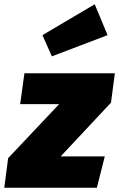

<svg xmlns="http://www.w3.org/2000/svg" viewBox="-54 -876 556 896"><path d="M482 -534 464 -397 229 -146H435L398 0H-34L-16 -138L222 -390H40L60 -534ZM388 -856 448 -712 188 -613 144 -712Z"/></svg>

Font: Fira Sans Black
Style: Italic
Weight: 900
Italic angle: -8°
Designer: Carrois Corporate & Edenspiekermann AG
Foundry: Carrois Corporate GbR & Edenspiekermann AG
Version: Version 4.203